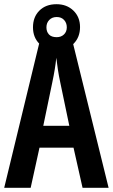

<svg xmlns="http://www.w3.org/2000/svg" viewBox="-20 -894 537 914"><path d="M373 0 330 -191H168L126 0H0L173 -714H321L497 0ZM267 -501Q260 -533 255.5 -563.5Q251 -594 248 -619Q243 -568 229 -502L186 -295H310ZM249 -655Q198 -655 167.5 -685.5Q137 -716 137 -764Q137 -813 167.5 -843.5Q198 -874 249 -874Q298 -874 329.5 -843.5Q361 -813 361 -765Q361 -717 330.5 -686Q300 -655 249 -655ZM250 -717Q271 -717 284.5 -730Q298 -743 298 -764Q298 -785 285 -799Q272 -813 250 -813Q228 -813 214.5 -799Q201 -785 201 -764Q201 -743 213 -730Q225 -717 250 -717Z"/></svg>

Font: Noto Sans Khmer UI ExtraCondensed SemiBold
Style: Regular
Weight: 600
Width: 2
Designer: Danh Hong and the Monotype Design Team
Foundry: Monotype Imaging Inc.
Version: Version 2.002; ttfautohint (v1.8.4.7-5d5b)